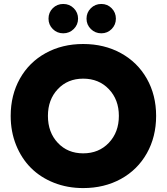

<svg xmlns="http://www.w3.org/2000/svg" viewBox="-20 -939 846 974"><path d="M401.9 15.1Q321.8 15.1 253.4 -12Q185.1 -39.1 137 -87.2Q88.9 -135.3 61.5 -203.4Q34.2 -271.5 34.2 -351.1Q34.2 -456.5 80.8 -539.8Q127.4 -623 211.4 -669.4Q295.4 -715.8 401.9 -715.8Q508.8 -715.8 593.3 -669.4Q677.7 -623 724.9 -539.8Q772 -456.5 772 -351.1Q772 -245.1 724.9 -161.4Q677.7 -77.6 593.3 -31.2Q508.8 15.1 401.9 15.1ZM401.9 -161.1Q481.4 -161.1 532.2 -214.6Q583 -268.1 583 -351.1Q583 -433.6 532.2 -486.8Q481.4 -540 401.9 -540Q323.2 -540 273.2 -486.8Q223.1 -433.6 223.1 -351.1Q223.1 -267.6 273.2 -214.4Q323.2 -161.1 401.9 -161.1ZM226.1 -844.2Q226.1 -876 247.8 -897.5Q269.5 -918.9 300.8 -918.9Q332.5 -918.9 354.2 -897.2Q376 -875.5 376 -844.2Q376 -813.5 354 -791.7Q332 -770 300.8 -770Q269.5 -770 247.8 -791.7Q226.1 -813.5 226.1 -844.2ZM418.9 -844.2Q418.9 -875.5 440.7 -897.2Q462.4 -918.9 494.1 -918.9Q524.9 -918.9 546.4 -897.2Q567.9 -875.5 567.9 -844.2Q567.9 -813.5 546.4 -791.7Q524.9 -770 494.1 -770Q462.9 -770 440.9 -791.7Q418.9 -813.5 418.9 -844.2Z"/></svg>

Font: LT Saeada
Style: Bold
Weight: 700
Designer: Daniel Lyons
Foundry: LyonsType
Version: Version 1.001